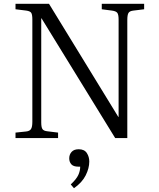

<svg xmlns="http://www.w3.org/2000/svg" viewBox="-20 -730 840 1015"><path d="M62 0V-29L119 -35Q137 -37 144 -48Q151 -59 151 -86V-627Q151 -652 145.5 -661.5Q140 -671 119 -674L62 -681V-710H239L606 -111L607 -114V-627Q607 -652 600.5 -661.5Q594 -671 572 -674L518 -681V-710H742V-681L685 -674Q666 -672 659.5 -662Q653 -652 653 -624V0H589L199 -634L198 -631V-83Q198 -57 204.5 -47.5Q211 -38 230 -36L287 -29V0ZM371 265 354 245Q384 217 394 195Q404 173 404 151H394Q368 151 357 138.5Q346 126 346 107Q346 87 358.5 73Q371 59 396 59Q426 59 439 79Q452 99 452 124Q452 159 433 197Q414 235 371 265Z"/></svg>

Font: Literata 36pt Light
Style: Regular
Weight: 300
Designer: Latin by Veronika Burian and Jose Scaglione. Greek by Irene Vlachou. Cyrillic by Vera Evstafieva.
Foundry: TypeTogether
Version: Version 3.002